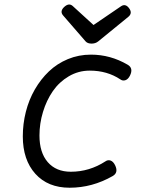

<svg xmlns="http://www.w3.org/2000/svg" viewBox="-20 -837 640 867"><path d="M83 -221.2Q83 -115.2 139.6 -52.2Q196.3 10.7 294.4 10.7Q396.5 10.7 488.8 -42Q516.1 -57.6 499.5 -91.3Q491.2 -107.9 479.2 -112.1Q467.3 -116.2 456.1 -108.4Q383.8 -61.5 299.8 -61.5Q233.4 -61.5 195.8 -104.7Q158.2 -147.9 158.2 -225.1Q158.2 -279.3 174.1 -331.5Q189.9 -383.8 218.5 -425.3Q247.1 -466.8 290.5 -492.4Q334 -518.1 385.3 -518.1Q463.9 -518.1 523.4 -478.5Q534.2 -470.7 546.4 -474.9Q558.6 -479 566.9 -495.6Q583.5 -529.3 556.2 -544.9Q478.5 -590.3 390.6 -590.3Q335.4 -590.3 286.6 -570.1Q237.8 -549.8 200.9 -514.6Q164.1 -479.5 137.2 -432.9Q110.4 -386.2 96.7 -332Q83 -277.8 83 -221.2ZM423.3 -649.9 559.1 -760.7Q579.6 -777.3 563 -799.8Q546.4 -822.3 526.4 -808.6L402.3 -724.1L308.1 -810.1Q291 -825.2 269.5 -805.2Q249 -785.6 265.1 -767.1L366.7 -649.9Q375.5 -640.1 393.6 -640.1Q411.1 -640.1 423.3 -649.9Z"/></svg>

Font: Courier Prime Sans
Style: Regular
Weight: 300
Italic angle: -10°
Designer: Alan Dague-Greene
Foundry: Quote-Unquote Apps
Version: Version 3.23